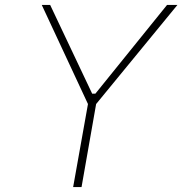

<svg xmlns="http://www.w3.org/2000/svg" viewBox="-20 -757 738 777"><path d="M276 0 336 -336 149 -737H183L353 -378H366L656 -737H698L369 -336L310 0Z"/></svg>

Font: Tomorrow ExtraLight
Style: Italic
Weight: 275
Italic angle: -10°
Designer: Tony de Marco, Monica Rizzolli
Foundry: Just in Type
Version: Version 2.002